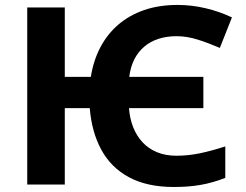

<svg xmlns="http://www.w3.org/2000/svg" viewBox="-20 -744 990 774"><path d="M681.2 9.8Q572.8 9.8 500 -29.5Q427.2 -68.8 388.4 -140.4Q349.6 -211.9 341.8 -308.1H241.2V0H89.8V-713.9H241.2V-434.1H346.2Q356.4 -499.5 384.3 -552.7Q412.1 -606 456.5 -644.3Q501 -682.6 561 -703.4Q621.1 -724.1 695.8 -724.1Q752.9 -724.1 809.3 -710.7Q865.7 -697.3 915 -673.8L866.2 -550.8Q822.8 -569.8 778.3 -584Q733.9 -598.1 691.9 -598.1Q651.9 -598.1 618.9 -587.4Q585.9 -576.7 561.3 -555.7Q536.6 -534.7 521.2 -504.2Q505.9 -473.6 501 -434.1H799.8V-308.1H500Q502.9 -267.1 516.6 -231.9Q530.3 -196.8 554.2 -170.9Q578.1 -145 612.5 -130.6Q647 -116.2 690.9 -116.2Q738.3 -116.2 785.4 -126Q832.5 -135.7 888.2 -153.8V-26.9Q837.9 -7.3 789.6 1.2Q741.2 9.8 681.2 9.8Z"/></svg>

Font: Wonky
Style: Regular
Weight: 400
Designer: Monotype Design Team
Foundry: Monotype Imaging Inc.
Version: Version 3.000